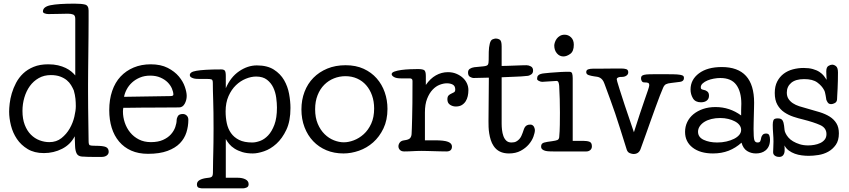

<svg xmlns="http://www.w3.org/2000/svg" viewBox="-20 -829 4648 1051"><path d="M465 -57Q465 -37 471.5 -34Q478 -31 502 -31Q545 -31 560 -24Q575 -17 575 2Q575 14 564.5 22Q554 30 536 30Q509 30 490.5 30Q472 30 459.5 29.5Q447 29 440 28.5Q433 28 428 28Q407 26 399.5 11Q392 -4 391 -29L389 -83Q366 -38 320 -14.5Q274 9 220 9Q168 9 131.5 -13Q95 -35 72.5 -68.5Q50 -102 40 -142Q30 -182 30 -218Q30 -236 33 -262.5Q36 -289 44.5 -318Q53 -347 68 -375.5Q83 -404 106.5 -426.5Q130 -449 164 -463Q198 -477 244 -477Q274 -477 297.5 -471.5Q321 -466 339.5 -457Q358 -448 371 -437Q384 -426 392 -416V-726Q392 -745 380.5 -749.5Q369 -754 352 -754Q327 -754 305 -753Q283 -752 245 -752Q235 -752 225 -755.5Q215 -759 215 -766Q215 -792 257 -800.5Q299 -809 388 -809Q426 -809 445.5 -804Q465 -799 465 -771Q465 -753 465 -715.5Q465 -678 464.5 -631.5Q464 -585 463.5 -535Q463 -485 462.5 -442Q462 -399 462 -367Q462 -335 462 -325Q462 -309 462.5 -238.5Q463 -168 465 -57ZM250 -51Q289 -51 316.5 -73Q344 -95 361.5 -125.5Q379 -156 387 -190Q395 -224 395 -248Q395 -268 393 -288.5Q391 -309 384 -334Q378 -348 369 -363Q360 -378 345.5 -390Q331 -402 309.5 -410Q288 -418 258 -418Q221 -418 192 -401.5Q163 -385 143.5 -358Q124 -331 113.5 -295.5Q103 -260 103 -222Q103 -178 115.5 -145.5Q128 -113 149 -92Q170 -71 196.5 -61Q223 -51 250 -51Z M912 -303Q929 -303 929 -311Q929 -326 921 -344.5Q913 -363 897.5 -378.5Q882 -394 858 -404.5Q834 -415 802 -415Q771 -415 746 -404.5Q721 -394 703 -377.5Q685 -361 674 -340.5Q663 -320 659 -299ZM655 -239Q654 -234 653.5 -228.5Q653 -223 653 -218Q653 -188 663 -158Q673 -128 692.5 -104Q712 -80 740.5 -65.5Q769 -51 806 -51Q845 -51 872 -63Q899 -75 915.5 -93.5Q932 -112 939.5 -133.5Q947 -155 947 -173Q947 -181 953.5 -193Q960 -205 981 -205Q993 -205 1002 -196.5Q1011 -188 1011 -173Q1011 -138 1000.5 -104.5Q990 -71 965 -45Q940 -19 897 -3Q854 13 790 13Q738 13 698.5 -4.5Q659 -22 632 -54Q605 -86 591.5 -129.5Q578 -173 578 -226Q578 -284 594 -331Q610 -378 640 -410Q670 -442 712 -459.5Q754 -477 805 -477Q860 -477 898 -457.5Q936 -438 959 -410.5Q982 -383 992 -353.5Q1002 -324 1002 -304Q1002 -281 991 -261Q980 -241 960 -241Q929 -241 886.5 -240.5Q844 -240 796 -240Q786 -240 767 -240Q748 -240 727 -239.5Q706 -239 686.5 -239Q667 -239 655 -239Z M1216 -346Q1242 -407 1289 -439Q1336 -471 1386 -471Q1443 -471 1479 -448Q1515 -425 1535 -390.5Q1555 -356 1562.5 -315Q1570 -274 1570 -238Q1570 -166 1547.5 -118.5Q1525 -71 1493 -42Q1461 -13 1425.5 -1Q1390 11 1364 11Q1331 11 1306.5 3.5Q1282 -4 1264 -15.5Q1246 -27 1234.5 -41Q1223 -55 1216 -68V144H1281Q1307 144 1324 153Q1341 162 1341 179Q1341 193 1330 197.5Q1319 202 1311 202H1086Q1080 202 1069 199Q1058 196 1058 180Q1058 165 1073 156.5Q1088 148 1114 145Q1126 144 1132.5 142Q1139 140 1142 135Q1145 130 1145.5 118.5Q1146 107 1146 86Q1146 66 1146.5 47Q1147 28 1147.5 5Q1148 -18 1148.5 -49Q1149 -80 1149 -124Q1149 -175 1148.5 -212.5Q1148 -250 1147 -279.5Q1146 -309 1145.5 -331.5Q1145 -354 1145 -375Q1145 -391 1138.5 -394Q1132 -397 1111 -397H1069Q1063 -397 1054.5 -397.5Q1046 -398 1038 -400.5Q1030 -403 1024.5 -407Q1019 -411 1019 -418Q1019 -426 1027 -432Q1035 -438 1055 -441.5Q1075 -445 1108 -447Q1141 -449 1191 -449Q1205 -449 1210.5 -442.5Q1216 -436 1216 -413ZM1215 -219Q1215 -185 1221.5 -154.5Q1228 -124 1244.5 -100.5Q1261 -77 1289 -63Q1317 -49 1361 -49Q1380 -49 1403.5 -57.5Q1427 -66 1447.5 -87.5Q1468 -109 1482 -146Q1496 -183 1496 -240Q1496 -264 1492 -294Q1488 -324 1476 -349.5Q1464 -375 1441.5 -392.5Q1419 -410 1382 -410Q1355 -410 1325.5 -398Q1296 -386 1271.5 -362.5Q1247 -339 1231 -303Q1215 -267 1215 -219Z M2101 -233Q2101 -172 2079 -126Q2057 -80 2022.5 -49.5Q1988 -19 1945 -4Q1902 11 1860 11Q1809 11 1767 -6.5Q1725 -24 1694.5 -56Q1664 -88 1647 -132.5Q1630 -177 1630 -230Q1630 -282 1647 -326.5Q1664 -371 1695.5 -403Q1727 -435 1771.5 -453.5Q1816 -472 1872 -472Q1928 -472 1970.5 -452.5Q2013 -433 2042 -400Q2071 -367 2086 -324Q2101 -281 2101 -233ZM1871 -412Q1838 -412 1808 -400Q1778 -388 1755 -365Q1732 -342 1718.5 -308Q1705 -274 1705 -231Q1705 -185 1719.5 -151Q1734 -117 1757 -94.5Q1780 -72 1808 -61Q1836 -50 1862 -50Q1888 -50 1917 -61Q1946 -72 1971 -94.5Q1996 -117 2012 -152Q2028 -187 2028 -235Q2028 -274 2016.5 -306.5Q2005 -339 1984.5 -362.5Q1964 -386 1935 -399Q1906 -412 1871 -412Z M2544 -336Q2544 -319 2540.5 -303Q2537 -287 2529 -274.5Q2521 -262 2508 -254Q2495 -246 2475 -246Q2458 -246 2443.5 -255.5Q2429 -265 2429 -285Q2429 -300 2435.5 -306.5Q2442 -313 2450.5 -316.5Q2459 -320 2465.5 -324Q2472 -328 2472 -339Q2472 -358 2459 -365.5Q2446 -373 2426 -373Q2408 -373 2387 -365Q2366 -357 2348 -338Q2330 -319 2318 -288.5Q2306 -258 2306 -213V-61H2360Q2412 -61 2433 -52.5Q2454 -44 2454 -27Q2454 0 2424 0Q2409 0 2391 -0.5Q2373 -1 2354.5 -1.5Q2336 -2 2318 -2.5Q2300 -3 2286 -3Q2271 -3 2260 -2.5Q2249 -2 2238.5 -1.5Q2228 -1 2217.5 -0.5Q2207 0 2193 0Q2177 0 2169 -8.5Q2161 -17 2161 -28Q2161 -39 2168.5 -49Q2176 -59 2193 -61Q2217 -64 2224.5 -72.5Q2232 -81 2233 -95Q2234 -108 2234.5 -128.5Q2235 -149 2236 -182.5Q2237 -216 2237.5 -265Q2238 -314 2238 -386Q2238 -400 2223 -400H2174Q2149 -400 2136.5 -407.5Q2124 -415 2124 -423Q2124 -432 2139.5 -437.5Q2155 -443 2177 -446Q2199 -449 2224 -450Q2249 -451 2267 -451Q2293 -451 2302 -445Q2311 -439 2311 -413V-364Q2335 -399 2366 -416.5Q2397 -434 2432 -434Q2457 -434 2477.5 -425.5Q2498 -417 2513 -403.5Q2528 -390 2536 -372.5Q2544 -355 2544 -336Z M2656 -404Q2637 -404 2613 -403Q2589 -402 2571 -402Q2565 -402 2553.5 -408Q2542 -414 2542 -432Q2542 -446 2552 -452.5Q2562 -459 2576 -461L2627 -466Q2647 -468 2651 -475.5Q2655 -483 2655 -500Q2655 -521 2655.5 -545.5Q2656 -570 2661 -590Q2666 -610 2677 -614Q2688 -618 2693 -618Q2706 -618 2716 -611.5Q2726 -605 2726 -575V-468Q2733 -468 2753 -468.5Q2773 -469 2795.5 -470Q2818 -471 2837 -471.5Q2856 -472 2862 -472Q2874 -472 2886 -465.5Q2898 -459 2898 -443Q2898 -429 2889 -422.5Q2880 -416 2871 -414Q2835 -410 2797.5 -409Q2760 -408 2726 -406V-152Q2726 -136 2728 -118Q2730 -100 2735.5 -84.5Q2741 -69 2751.5 -59Q2762 -49 2780 -49Q2796 -49 2806 -54.5Q2816 -60 2823 -68Q2830 -76 2834 -85Q2838 -94 2841 -102Q2844 -110 2846.5 -118Q2849 -126 2853 -132.5Q2857 -139 2864 -143Q2871 -147 2883 -147Q2891 -147 2896 -143Q2901 -139 2903.5 -134Q2906 -129 2907 -124Q2908 -119 2908 -117Q2908 -103 2900 -81Q2892 -59 2874.5 -38.5Q2857 -18 2830 -3.5Q2803 11 2766 11Q2709 11 2682 -30Q2672 -45 2666.5 -62.5Q2661 -80 2658 -98.5Q2655 -117 2654.5 -134Q2654 -151 2654 -165Z M3115 -58H3172Q3194 -58 3207 -53Q3220 -48 3220 -28Q3220 -15 3211 -7.5Q3202 0 3190 0H3011Q2999 0 2986.5 -0.5Q2974 -1 2964.5 -3.5Q2955 -6 2948.5 -11.5Q2942 -17 2942 -27Q2942 -36 2946 -41Q2950 -46 2958 -48.5Q2966 -51 2976.5 -52.5Q2987 -54 3001 -56Q3023 -59 3031 -62.5Q3039 -66 3041 -77Q3044 -109 3044.5 -146.5Q3045 -184 3045 -213Q3045 -251 3044 -286Q3043 -321 3041 -359Q3040 -371 3037 -378.5Q3034 -386 3026 -386Q3022 -386 3010.5 -385Q2999 -384 2986.5 -383.5Q2974 -383 2963 -382Q2952 -381 2948 -381Q2940 -381 2930 -386Q2920 -391 2920 -397Q2920 -409 2925 -415Q2930 -421 2939.5 -424Q2949 -427 2962.5 -428Q2976 -429 2993 -431Q3006 -432 3021 -433Q3036 -434 3050.5 -435Q3065 -436 3077 -436Q3089 -436 3097 -436Q3109 -436 3112 -426.5Q3115 -417 3115 -401ZM3014 -580Q3014 -587 3017.5 -597.5Q3021 -608 3027.5 -617Q3034 -626 3045 -632.5Q3056 -639 3071 -639Q3091 -639 3106 -624.5Q3121 -610 3121 -584Q3121 -548 3101.5 -534Q3082 -520 3064 -520Q3043 -520 3028.5 -537Q3014 -554 3014 -580Z M3610 -349Q3603 -334 3592 -305Q3581 -276 3568 -240.5Q3555 -205 3541.5 -167Q3528 -129 3516.5 -96.5Q3505 -64 3496.5 -41Q3488 -18 3486 -12Q3476 14 3448 14Q3440 14 3428 9.5Q3416 5 3411 -9Q3389 -79 3374.5 -125Q3360 -171 3347.5 -208Q3335 -245 3321.5 -281.5Q3308 -318 3289 -370Q3284 -384 3278 -391.5Q3272 -399 3265 -403Q3258 -407 3250 -408.5Q3242 -410 3233 -411Q3218 -413 3203.5 -417.5Q3189 -422 3189 -434Q3189 -446 3200 -449.5Q3211 -453 3225 -453Q3229 -453 3253 -453Q3277 -453 3304 -453.5Q3331 -454 3354 -454Q3377 -454 3381 -454Q3397 -454 3408 -450.5Q3419 -447 3419 -433Q3419 -422 3409 -415Q3399 -408 3384 -408Q3382 -408 3377 -408Q3372 -408 3367.5 -406.5Q3363 -405 3359.5 -402.5Q3356 -400 3356 -395Q3356 -392 3359 -381.5Q3362 -371 3371.5 -340.5Q3381 -310 3399.5 -254Q3418 -198 3450 -105Q3467 -159 3482 -204Q3497 -249 3508.5 -282Q3520 -315 3527 -335.5Q3534 -356 3534 -362Q3534 -372 3528.5 -375Q3523 -378 3506 -378Q3498 -378 3493.5 -384.5Q3489 -391 3489 -400Q3489 -408 3492.5 -412.5Q3496 -417 3506.5 -419.5Q3517 -422 3537 -422.5Q3557 -423 3590 -423Q3637 -423 3663.5 -422.5Q3690 -422 3703.5 -419.5Q3717 -417 3720.5 -413Q3724 -409 3724 -402Q3724 -384 3703 -381Q3682 -378 3655 -375Q3635 -373 3625.5 -368Q3616 -363 3610 -349Z M4037 -224Q4037 -235 4037.5 -245.5Q4038 -256 4038 -261Q4038 -327 4010.5 -364.5Q3983 -402 3923 -402Q3906 -402 3887 -398.5Q3868 -395 3852.5 -388.5Q3837 -382 3826.5 -372.5Q3816 -363 3816 -351Q3816 -343 3821 -340.5Q3826 -338 3836 -336Q3843 -335 3852 -328Q3861 -321 3861 -305Q3861 -288 3849 -278.5Q3837 -269 3817 -269Q3786 -269 3773 -291Q3760 -313 3760 -339Q3760 -393 3806 -427.5Q3852 -462 3931 -462Q4108 -462 4108 -267Q4108 -256 4107.5 -238Q4107 -220 4106.5 -199.5Q4106 -179 4105.5 -158.5Q4105 -138 4105 -123Q4105 -77 4109 -63Q4113 -49 4127 -49Q4138 -49 4141.5 -56Q4145 -63 4147 -76Q4148 -82 4154 -90Q4160 -98 4174 -98Q4187 -98 4191 -88Q4195 -78 4195 -65Q4195 -44 4188.5 -29.5Q4182 -15 4171 -6Q4160 3 4146.5 7Q4133 11 4118 11Q4091 11 4069.5 -2.5Q4048 -16 4039 -48Q4007 -19 3968.5 -4Q3930 11 3883 11Q3813 11 3771.5 -21Q3730 -53 3730 -107Q3730 -136 3742 -161Q3754 -186 3776 -204Q3798 -222 3828.5 -232.5Q3859 -243 3897 -243Q3974 -243 4037 -197ZM3801 -108Q3801 -78 3832 -63.5Q3863 -49 3906 -49Q3933 -49 3956.5 -54.5Q3980 -60 3998 -69Q4016 -78 4026.5 -90.5Q4037 -103 4037 -118Q4037 -132 4028 -144Q4019 -156 4003 -164.5Q3987 -173 3966.5 -178Q3946 -183 3922 -183Q3896 -183 3874 -177.5Q3852 -172 3836 -162Q3820 -152 3810.5 -138Q3801 -124 3801 -108Z M4274 -33Q4275 -25 4275 -18Q4275 -11 4275 -5Q4275 10 4267.5 20Q4260 30 4245 30Q4241 30 4235.5 29Q4230 28 4224.5 25Q4219 22 4215.5 17Q4212 12 4212 4Q4212 -1 4213 -20.5Q4214 -40 4214 -54Q4214 -74 4212 -99Q4210 -124 4210 -146Q4210 -162 4214 -171.5Q4218 -181 4237 -181Q4257 -181 4263.5 -170Q4270 -159 4272 -141Q4274 -127 4274.5 -118.5Q4275 -110 4280 -100Q4285 -89 4295 -77Q4305 -65 4321 -55.5Q4337 -46 4357.5 -39.5Q4378 -33 4404 -33Q4420 -33 4437.5 -36Q4455 -39 4470 -46Q4485 -53 4494.5 -65Q4504 -77 4504 -95Q4504 -129 4469.5 -144.5Q4435 -160 4376 -175Q4350 -181 4323 -190Q4296 -199 4273 -214.5Q4250 -230 4235.5 -255.5Q4221 -281 4221 -320Q4221 -357 4234.5 -383Q4248 -409 4270 -425.5Q4292 -442 4320.5 -449.5Q4349 -457 4379 -457Q4408 -457 4429.5 -451Q4451 -445 4466 -435Q4481 -425 4490 -413.5Q4499 -402 4505 -392Q4504 -405 4503.5 -419Q4503 -433 4503 -438Q4503 -461 4514.5 -468Q4526 -475 4535 -475Q4546 -475 4556.5 -466.5Q4567 -458 4567 -432Q4567 -411 4566.5 -387.5Q4566 -364 4565 -343.5Q4564 -323 4563 -307Q4562 -291 4562 -285Q4561 -271 4550 -265Q4539 -259 4530 -259Q4517 -259 4511 -268Q4505 -277 4503 -284Q4503 -285 4502 -291.5Q4501 -298 4499.5 -306.5Q4498 -315 4496 -323Q4494 -331 4491 -336Q4479 -359 4454 -377.5Q4429 -396 4382 -396Q4335 -396 4311 -375.5Q4287 -355 4287 -322Q4287 -302 4296 -288Q4305 -274 4320 -264Q4335 -254 4355 -247.5Q4375 -241 4398 -235Q4435 -225 4467 -215Q4499 -205 4522 -190.5Q4545 -176 4558.5 -154Q4572 -132 4572 -99Q4572 -60 4555 -36Q4538 -12 4513.5 1.5Q4489 15 4460 19.5Q4431 24 4407 24Q4389 24 4369 21.5Q4349 19 4331 12.5Q4313 6 4298 -5Q4283 -16 4274 -33Z"/></svg>

Font: Life Savers
Style: Bold
Weight: 700
Designer: Pablo Impallari, Rodrigo Fuenzalida, Brenda Gallo
Foundry: Pablo Impallari, Rodrigo Fuenzalida, Brenda Gallo
Version: Version 3.001; ttfautohint (v0.95) -l 8 -r 50 -G 200 -x 14 -